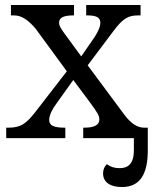

<svg xmlns="http://www.w3.org/2000/svg" viewBox="-20 -556 618 773"><path d="M5 0H243V-42H240C196 -42 178 -51 178 -73C178 -94 193 -120 205 -136L275 -234L342 -144C373 -102 380 -90 380 -75C380 -53 360 -42 320 -42H315V0H519V49C519 104 495 121 462 121C440 121 426 116 410 105C401 114 395 126 395 142C395 178 424 197 471 197C546 197 575 142 575 49V-42H560C535 -42 509 -56 480 -95L333 -293L436 -430C476 -484 498 -494 537 -494H546V-536H327V-494H330C361 -494 384 -489 384 -465C384 -447 374 -427 359 -404L307 -329L241 -419C226 -440 218 -451 218 -465C218 -481 229 -494 275 -494H278V-536H24V-494H37C67 -494 94 -475 123 -441L249 -269L123 -106C84 -56 62 -42 14 -42H5Z"/></svg>

Font: Noto Serif
Style: Regular
Weight: 400
Designer: Monotype Design Team
Foundry: Monotype Imaging Inc.
Version: Version 2.015